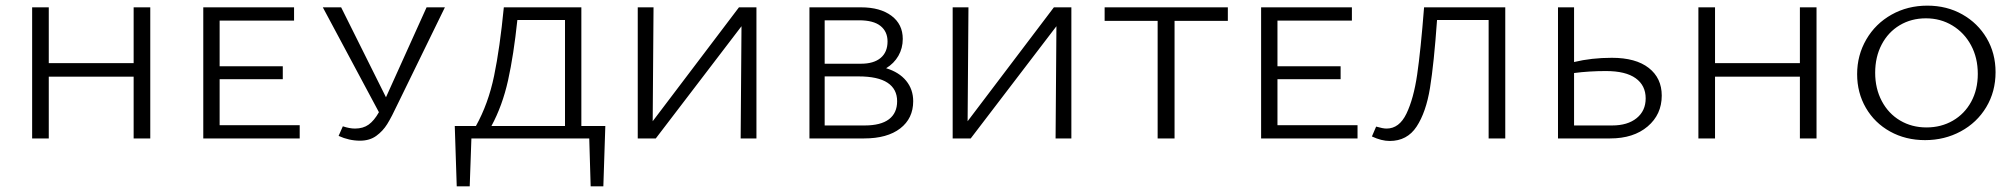

<svg xmlns="http://www.w3.org/2000/svg" viewBox="-20 -491 7149 681"><path d="M513 -465V0H454V-219H153V0H94V-465H153V-267H454V-465Z M1043 -47V0H701V-465H1023V-418H759V-256H983V-210H759V-47Z M1558 -465 1392 -125Q1369 -76 1353.5 -51Q1338 -26 1314.5 -9Q1291 8 1257 8Q1218 8 1181 -9L1196 -43Q1220 -35 1239 -35Q1268 -35 1287.5 -49Q1307 -63 1324 -93L1125 -465H1190L1349 -146L1493 -465Z M2120 170H2075L2070 0H1652L1646 170H1600L1593 -44H1668Q1712 -123 1732.5 -222Q1753 -321 1767 -465H2042V-44H2127ZM1984 -44V-420H1815Q1802 -296 1782 -206Q1762 -116 1723 -44Z M2663 0H2607L2610 -398L2306 0H2242V-465H2298L2295 -61L2601 -465H2663Z M3219 -132Q3219 -71 3173 -35.5Q3127 0 3045 0H2851V-465H3034Q3102 -465 3142 -435Q3182 -405 3182 -353Q3182 -320 3166.5 -293Q3151 -266 3123 -249Q3169 -235 3194 -204.5Q3219 -174 3219 -132ZM2905 -419V-265H3034Q3079 -265 3103.5 -285.5Q3128 -306 3128 -344Q3128 -379 3103 -399Q3078 -419 3027 -419ZM3162 -132Q3162 -175 3128 -197.5Q3094 -220 3025 -220H2905V-46H3047Q3104 -46 3133 -68Q3162 -90 3162 -132Z M3780 0H3724L3727 -398L3423 0H3359V-465H3415L3412 -61L3718 -465H3780Z M4335 -417H4146V0H4086V-417H3898V-465H4335Z M4795 -47V0H4453V-465H4775V-418H4511V-256H4735V-210H4511V-47Z M5319 0H5260V-420H5077Q5066 -265 5052 -179Q5038 -93 5004.5 -42Q4971 9 4909 9Q4880 9 4846 -7L4861 -42Q4885 -35 4898 -35Q4943 -35 4968.5 -88Q4994 -141 5006.5 -226.5Q5019 -312 5031 -465H5319Z M5874 -152Q5874 -85 5824 -42.5Q5774 0 5691 0H5506V-465H5563V-271Q5625 -286 5697 -286Q5782 -286 5828 -250Q5874 -214 5874 -152ZM5817 -142Q5817 -188 5781.5 -213.5Q5746 -239 5676 -239Q5617 -239 5563 -232V-46H5698Q5753 -46 5785 -72Q5817 -98 5817 -142Z M6423 -465V0H6364V-219H6063V0H6004V-465H6063V-267H6364V-465Z M6567 -228Q6567 -295 6599.5 -351Q6632 -407 6689 -439Q6746 -471 6816 -471Q6885 -471 6940 -440Q6995 -409 7026.5 -355.5Q7058 -302 7058 -235Q7058 -166 7025 -111Q6992 -56 6934.5 -25Q6877 6 6808 6Q6739 6 6684 -24.5Q6629 -55 6598 -108.5Q6567 -162 6567 -228ZM6995 -229Q6995 -286 6971 -330.5Q6947 -375 6905 -400.5Q6863 -426 6811 -426Q6759 -426 6718 -401.5Q6677 -377 6654 -333Q6631 -289 6631 -233Q6631 -177 6654.5 -132.5Q6678 -88 6719.5 -63.5Q6761 -39 6813 -39Q6865 -39 6906.5 -63Q6948 -87 6971.5 -130Q6995 -173 6995 -229Z"/></svg>

Font: Ysabeau SC Semilight
Style: Regular
Weight: 300
Designer: Christian Thalmann (Catharsis Fonts)
Version: Version 0.003